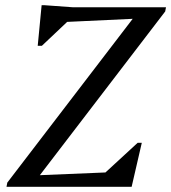

<svg xmlns="http://www.w3.org/2000/svg" viewBox="-20 -718 658 738"><path d="M5 0 8 -16 524 -690H618L615 -674L99 0ZM84 0 94 -43 479 -59 465 0ZM360 0 370 -41 509 -169H525L486 0ZM125 -542 140 -698H151L261 -690L251 -646L141 -542ZM220 -633 232 -690H570L561 -649Z"/></svg>

Font: Platypi Light
Style: Italic
Weight: 300
Italic angle: -13°
Designer: David Sargent
Foundry: Bolt Cutter Type
Version: Version 1.200